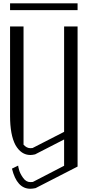

<svg xmlns="http://www.w3.org/2000/svg" viewBox="-20 -955 602 1183"><path d="M42 -934.6H458V-892.6H42ZM458 -792V71.3L199.2 204.1Q179.7 208 167 208Q84 208 53.7 84Q89.8 66.4 91.8 65.4Q91.8 71.3 97.7 92.8Q103.5 114.3 122.1 140.6Q140.6 167 167 167Q177.7 167 182.6 166L375 66.4V-95.7L196.3 -3.9Q178.7 0 167 0Q110.4 0 75.2 -61.5Q42 -124 42 -240.2V-792H125V-63.5Q144.5 -42 167 -42Q176.8 -42 180.7 -43L375 -142.6V-792Z"/></svg>

Font: wanta
Style: Medium
Weight: 500
Version: Version 0.91